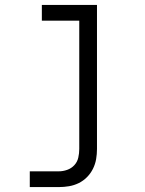

<svg xmlns="http://www.w3.org/2000/svg" viewBox="-20 -550 590 780"><path d="M219 210H101V146H219Q236 146 253 140Q270 134 282 121Q294 108 298 90.5Q302 73 302 55V-466H150V-530H374V55Q374 76 370.5 96.5Q367 117 357.5 136Q348 155 333 170Q318 185 299.5 194Q281 203 260.5 206.5Q240 210 219 210Z"/></svg>

Font: Lode
Style: Regular
Weight: 400
Monospace: yes
Designer: Belleve Invis
Foundry: Belleve Invis
Version: Version 29.2.0; ttfautohint (v1.8.3)